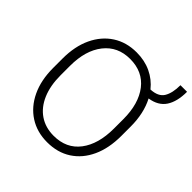

<svg xmlns="http://www.w3.org/2000/svg" viewBox="-199 -930 1105 1105"><g transform="rotate(45 353.5 -377.5)"><path d="M619.1 -393.6V-317.9Q619.1 -217.8 585.2 -144.3Q551.3 -70.8 489.3 -30.5Q427.2 9.8 342.8 9.8Q259.8 9.8 197.3 -30.5Q134.8 -70.8 99.9 -144.3Q64.9 -217.8 64.9 -317.9V-393.6Q64.9 -493.2 99.6 -566.7Q134.3 -640.1 196.5 -680.4Q258.8 -720.7 341.8 -720.7Q407.2 -720.7 460 -695.8Q512.7 -670.9 548.8 -625.5Q609.4 -628.4 631.3 -664.8Q653.3 -701.2 653.3 -765.1H707Q707 -685.5 676.3 -638.7Q645.5 -591.8 577.6 -581.5Q619.1 -502.4 619.1 -393.6ZM559.1 -317.9V-394.5Q559.1 -520 502 -593.8Q444.8 -667.5 341.8 -667.5Q241.2 -667.5 183.1 -593.8Q125 -520 125 -394.5V-317.9Q125 -233.4 151.4 -171.6Q177.7 -109.9 226.8 -76.4Q275.9 -43 342.8 -43Q446.3 -43 502.7 -117.2Q559.1 -191.4 559.1 -317.9Z"/></g></svg>

Font: Vazirmatn RD ExtraLight
Style: Regular
Weight: 200
Designer: Saber Rastikerdar
Foundry: Saber Rastikerdar
Version: Version 32.102